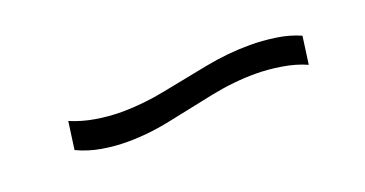

<svg xmlns="http://www.w3.org/2000/svg" viewBox="-22 -516 632 332"><g transform="rotate(-20 293.5 -350.5)"><path d="M177 -308Q154 -308 130.5 -312Q107 -316 86 -326L93 -377Q114 -368 138 -364Q162 -360 185 -360Q225 -360 267 -368.5Q309 -377 351 -385Q393 -393 433 -393Q455 -393 479.5 -389.5Q504 -386 524 -377L517 -326Q497 -335 472 -339Q447 -343 425 -343Q385 -343 343 -334.5Q301 -326 259 -317Q217 -308 177 -308Z"/></g></svg>

Font: Pathway Extreme 8pt Thin 12pt ExtraLight
Style: Italic
Weight: 250
Italic angle: -8°
Version: Version 1.001;gftools[0.9.26]